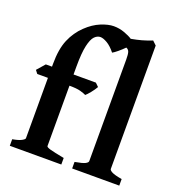

<svg xmlns="http://www.w3.org/2000/svg" viewBox="-136 -869 912 982"><g transform="rotate(20 320.0 -378.5)"><path d="M25.9 0V-35.6Q59.1 -41.5 74.7 -50Q90.3 -58.6 90.3 -64.5V-393.1H32.2L18.6 -410.6L56.6 -454.1H90.3V-469.2Q90.3 -549.8 112.1 -601.3Q133.8 -652.8 172.9 -689.9Q209 -724.6 248.3 -740.7Q287.6 -756.8 317.4 -756.8Q347.7 -756.8 375.7 -746.6Q403.8 -736.3 419.9 -725.6Q450.2 -731 476.6 -738.3Q502.9 -745.6 530.8 -756.8L551.8 -736.8V-65.4Q551.8 -58.1 566.7 -50.3Q581.5 -42.5 621.6 -35.6V0H365.2V-35.6Q407.2 -43 420.9 -50.3Q434.6 -57.6 434.6 -65.4V-618.2Q434.6 -646 430.7 -658.4Q426.8 -670.9 414.1 -675.8Q398.9 -660.2 381.1 -645.5Q363.3 -630.9 354.5 -626.5Q331.5 -655.3 309.3 -668.2Q287.1 -681.2 271.5 -681.2Q254.9 -681.2 240.2 -666.3Q225.6 -651.4 216.6 -611.3Q207.5 -571.3 207.5 -496.1V-454.1H329.1L347.2 -436.5Q337.9 -419.9 323 -401.6Q308.1 -383.3 299.3 -376Q288.1 -381.8 267.3 -387.5Q246.6 -393.1 207.5 -393.1V-64.5Q207.5 -58.6 228.3 -52.5Q249 -46.4 306.2 -35.6V0Z"/></g></svg>

Font: David Libre
Style: Bold
Weight: 700
Designer: Ismar David, J. Victor Gaultney, Annie Olsen and Meir Sadan
Foundry: Monotype Imaging Inc. & SIL International
Version: Version 1.100; ttfautohint (v1.8.4.7-5d5b)